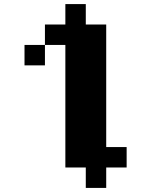

<svg xmlns="http://www.w3.org/2000/svg" viewBox="-20 -820 740 940"><path d="M200 -700V-600H300V0H400V100H500V0H600V-100H500V-700H400V-800H300V-700ZM100 -500H200V-600H100Z"/></svg>

Font: FT88 Gothique
Style: Regular
Weight: 400
Designer: Ange Degheest & Oriane Charvieux
Foundry: Velvetyne Type Foundry
Version: Version 1.000;FEAKit 1.0